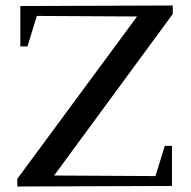

<svg xmlns="http://www.w3.org/2000/svg" viewBox="-20 -690 696 699"><path d="M54 -521V-668L609 -670V-639L177 -51L546 -49L580 -159H606V-13L43 -11V-39L479 -630L114 -632L80 -521Z"/></svg>

Font: Rufina
Style: Regular
Weight: 400
Designer: Martin Sommaruga
Foundry: Martin Sommaruga
Version: Version 1.001